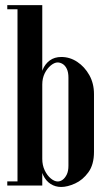

<svg xmlns="http://www.w3.org/2000/svg" viewBox="-20 -719 421 744"><path d="M47.8 0V-699H143.8V0ZM8.2 -683V-699H47.8V-683ZM8.2 0V-16H47.8V0ZM136 -98V-396.2Q136 -425.8 145.2 -448.5Q154.5 -471.2 172.9 -484.8Q191.2 -498.2 217.8 -498.2Q250.8 -498.2 279.4 -479.2Q308 -460.2 326.1 -428Q344.2 -395.8 344.2 -354.5V-130.5Q344.2 -81.2 322.5 -51.4Q300.8 -21.5 271 -8Q241.2 5.5 217 5.5Q194.8 5.5 176.4 -6Q158 -17.5 147 -40.8Q136 -64 136 -98ZM143.8 -391.5V-103.5Q143.8 -79 153.2 -59Q162.8 -39 176.9 -27.4Q191 -15.8 203.8 -15.8Q213.8 -15.8 223 -22.6Q232.2 -29.5 238.8 -42.9Q245.2 -56.2 245.2 -76.8V-418Q245.2 -438.8 239 -451.9Q232.8 -465 223 -471Q213.2 -477 203.5 -477Q191 -477 176.9 -465.5Q162.8 -454 153.2 -434.8Q143.8 -415.5 143.8 -391.5Z"/></svg>

Font: Emberly Black
Style: Regular
Weight: 900
Designer: Rajesh Rajput
Foundry: Rajesh Rajput
Version: Version 1.000